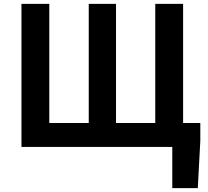

<svg xmlns="http://www.w3.org/2000/svg" viewBox="-20 -760 1074 993"><path d="M927 -124V-740H783V-124H580V-740H439V-124H235V-740H91V0H871V213H1003L1016 -32V-124Z"/></svg>

Font: Noto Sans CJK JP Bold
Style: Regular
Weight: 700
Designer: Ryoko NISHIZUKA (kana & ideographs); Paul D. Hunt (Latin, Greek & Cyrillic); Wenlong ZHANG (bopomofo); Sandoll Communica
Foundry: Adobe Systems Incorporated
Version: Version 1.004;PS 1.004;hotconv 1.0.82;makeotf.lib2.5.63406